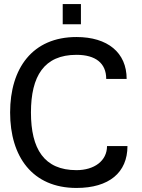

<svg xmlns="http://www.w3.org/2000/svg" viewBox="-20 -917 700 949"><path d="M358 12C519 12 610 -64 610 -195H509C509 -122 446 -76 358 -76C198 -76 133 -181 133 -361C133 -541 198 -646 358 -646C452 -646 505 -605 505 -527H606C606 -657 512 -734 358 -734C140 -734 30 -579 30 -361C30 -143 140 12 358 12ZM290 -797H380V-897H290Z"/></svg>

Font: Perun
Style: Regular
Weight: 400
Foundry: Copyright (c) Stefan Peev, Context Ltd, 2016
Version: Version 1.089